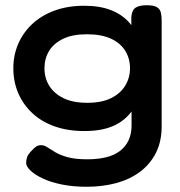

<svg xmlns="http://www.w3.org/2000/svg" viewBox="-20 -504 689 734"><path d="M311 210Q260 210 217.5 201.5Q175 193 144 178.5Q113 164 96.5 148Q80 132 80 119Q80 107 83.5 97Q87 87 97 76Q111 61 118.5 56Q126 51 138 51Q149 51 161 59Q173 67 191.5 78Q210 89 239 97Q268 105 314 105Q353 105 384.5 97.5Q416 90 438 73.5Q460 57 471.5 32.5Q483 8 483 -25L482 -438Q484 -465 498 -474.5Q512 -484 541 -484Q568 -484 580 -476.5Q592 -469 595 -455.5Q598 -442 598 -426V-21Q598 37 576 80.5Q554 124 515 153Q476 182 424 196Q372 210 311 210ZM303 -3Q239 -3 188.5 -21Q138 -39 103 -72Q68 -105 49.5 -148.5Q31 -192 31 -243Q31 -293 49.5 -336Q68 -379 103 -412Q138 -445 188.5 -463.5Q239 -482 302 -482Q362 -482 405 -465Q448 -448 475 -416.5Q502 -385 514.5 -341Q527 -297 527 -242Q527 -167 503.5 -113.5Q480 -60 431 -31.5Q382 -3 303 -3ZM314 -111Q369 -111 405 -129Q441 -147 459 -177Q477 -207 477 -243Q477 -280 459 -309.5Q441 -339 404.5 -356Q368 -373 312 -373Q257 -373 221 -355.5Q185 -338 167.5 -309Q150 -280 150 -243Q150 -206 168 -176.5Q186 -147 222 -129Q258 -111 314 -111Z"/></svg>

Font: Fredoka SemiExpanded Medium
Style: Regular
Weight: 500
Width: 6
Designer: Ben Nathan
Foundry: Milena B. Brandão, Ben Nathan
Version: Version 2.001